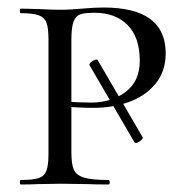

<svg xmlns="http://www.w3.org/2000/svg" viewBox="-20 -491 502 511"><path d="M218 -319Q218 -324 228 -329.5Q238 -335 240 -331L360 -125V-124Q360 -120 350.5 -114Q341 -108 338 -112L218 -318ZM269 -12Q272 -12 272 -6Q272 0 269 0Q233 0 214 -1L140 -2L81 -1Q64 0 35 0Q33 0 33 -6Q33 -12 35 -12Q68 -12 83 -17Q98 -22 103.5 -36.5Q109 -51 109 -81V-387Q109 -417 103.5 -431Q98 -445 82.5 -450.5Q67 -456 35 -456Q33 -456 33 -462Q33 -468 35 -468L80 -467Q118 -465 139 -465Q156 -465 171.5 -466Q187 -467 198 -468Q230 -471 256 -471Q421 -471 421 -349Q421 -300 393 -267Q365 -234 321.5 -219Q278 -204 231 -204Q182 -204 154 -208Q152 -208 152 -213Q152 -216 153.5 -218.5Q155 -221 158 -221Q188 -218 222 -218Q277 -218 314.5 -246.5Q352 -275 352 -329Q352 -392 319.5 -424.5Q287 -457 232 -457Q206 -457 194 -453Q182 -449 176 -434Q170 -419 170 -385V-85Q170 -53 177 -38.5Q184 -24 204.5 -18Q225 -12 269 -12Z"/></svg>

Font: Cormorant Unicase
Style: Regular
Weight: 400
Designer: Christian Thalmann (Catharsis Fonts)
Foundry: Catharsis Fonts
Version: Version 4.000